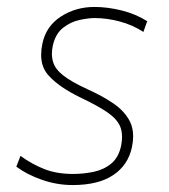

<svg xmlns="http://www.w3.org/2000/svg" viewBox="-20 -524 486 553"><path d="M189 9Q144 9 100.5 -6.2Q57 -21.5 27 -44L39 -75Q72 -51 107.8 -37Q143.5 -23 190 -23Q221 -23 250.2 -29.2Q279.5 -35.5 300.8 -53.2Q322 -71 329 -105Q331.5 -118 331.5 -130Q331.5 -146.5 326 -160Q316.5 -182 288.5 -201Q260.5 -220 212 -243Q150 -273 120 -306.5Q98.5 -330 98.5 -366Q98.5 -381 102 -398Q112.5 -448.5 155.2 -476.2Q198 -504 252 -504Q289.5 -504 330 -494Q370.5 -484 404 -463L393 -432Q361.5 -452.5 324.5 -462.2Q287.5 -472 253 -472Q234.5 -472 209 -466.5Q183.5 -461 161.5 -443.8Q139.5 -426.5 132 -392Q129.5 -380 129.5 -369.5Q129.5 -356.5 133 -345.5Q138.5 -325.5 161.8 -307Q185 -288.5 232 -267Q274.5 -248 307 -225.8Q339.5 -203.5 354.5 -173.5Q363.5 -155 363.5 -131.5Q363.5 -116.5 360 -100Q349 -48.5 306.2 -19.8Q263.5 9 189 9Z"/></svg>

Font: Heraclito Thin
Style: Italic
Weight: 100
Italic angle: -12°
Designer: Kostas Bartsokas (font) & Cristiano Sobral (main changes)
Foundry: Kostas Bartsokas (font) & Cristiano Sobral (main changes)
Version: Version 1.00;July 8, 2020;FontCreator 13.0.0.2655 64-bit